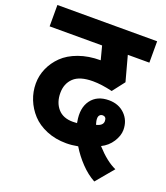

<svg xmlns="http://www.w3.org/2000/svg" viewBox="-177 -731 847 977"><g transform="rotate(20 246.5 -243.0)"><path d="M-35.2 -632.8H504.9V-517.1H388.2L424.8 -381.8L374 -315.9Q314.5 -330.1 268.1 -330.1Q196.8 -330.1 164.3 -299.1Q131.8 -268.1 131.8 -217.8Q131.8 -166.5 159.9 -133.8Q188 -101.1 241.2 -101.1Q257.3 -101.1 264.2 -102.1Q264.2 -103 263.7 -105.5Q263.2 -107.9 263.2 -108.9Q250 -180.7 282 -223.9Q314 -267.1 377.9 -267.1Q430.7 -267.1 464.4 -233.9Q498 -200.7 498 -149.9Q498 -118.7 476.6 -85.2Q455.1 -51.8 418.9 -34.2Q475.6 28.8 527.8 51.8L448.2 147Q407.7 125 372.1 87.6Q336.4 50.3 310.1 6.8Q277.3 13.2 247.1 13.2Q188.5 13.2 140.1 -6.8Q91.8 -26.9 61.3 -60.1Q30.8 -93.3 14.4 -134.5Q-2 -175.8 -2 -220.2Q-2 -263.2 15.4 -302.7Q32.7 -342.3 65.2 -374Q97.7 -405.8 150.1 -424.8Q202.6 -443.8 268.1 -443.8L249 -517.1H-35.2ZM353 -146Q354 -141.1 357.9 -127Q394 -135.3 394 -160.2Q394 -184.1 373 -184.1Q362.8 -184.1 356.2 -175.5Q349.6 -167 353 -146Z"/></g></svg>

Font: LT Superior
Style: Bold
Weight: 400
Designer: Daniel Lyons
Foundry: LyonsType
Version: Version 1.000